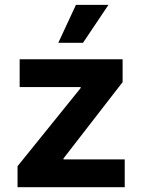

<svg xmlns="http://www.w3.org/2000/svg" viewBox="-20 -776 589 796"><path d="M52.7 -86.9 314.5 -411.1V-415H61.5V-530.3H488.3V-435.5L243.2 -119.1V-115.2H497.1V0H52.7ZM294.9 -755.9H429.7L324.2 -598.6H221.7Z"/></svg>

Font: Pretendard
Style: Bold
Weight: 700
Designer: Base glyphs from Inter by Rasmus Andersson; Hangeul glyphs from Noto Sans CJK(Source Han Sans) by Jang Soo-young and Kan
Foundry: Kil Hyung-jin
Version: Version 1.309